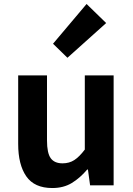

<svg xmlns="http://www.w3.org/2000/svg" viewBox="-20 -944 677 978"><path d="M246.4 13.8Q155.3 13.8 113.9 -45.8Q72.6 -105.3 72.6 -210.6V-559.8H219.4V-228.7Q219.4 -164.3 238.3 -138.2Q257.3 -112 298.6 -112Q332.7 -112 358.4 -128.6Q384.1 -145.2 412 -182.1V-559.8H558.8V0H438.9L427.9 -80.6H424.3Q388.2 -37.8 346 -12Q303.8 13.8 246.4 13.8ZM323.5 -649.7 250.1 -721.2 421 -923.7 520.8 -826.6Z"/></svg>

Font: Noto Sans HK Thin
Style: Regular
Weight: 100
Designer: Ryoko NISHIZUKA 西塚涼子 (kana, bopomofo & ideographs); Paul D. Hunt (Latin, Greek & Cyrillic); Sandoll Communications 산돌커뮤니
Foundry: Adobe
Version: Version 2.004-H2;hotconv 1.0.118;makeotfexe 2.5.65603